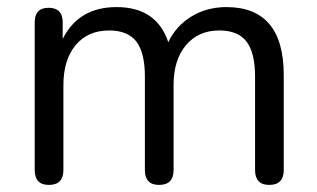

<svg xmlns="http://www.w3.org/2000/svg" viewBox="-20 -515 896 542"><path d="M118 7Q78 7 78 -35V-452Q78 -493 117 -493Q157 -493 157 -452V-405Q202 -495 309 -495Q422 -495 455 -396Q477 -442 520.5 -468.5Q564 -495 619 -495Q781 -495 781 -303V-35Q781 7 740 7Q700 7 700 -35V-299Q700 -366 676 -397.5Q652 -429 599 -429Q540 -429 505 -387.5Q470 -346 470 -275V-35Q470 7 429 7Q389 7 389 -35V-299Q389 -366 365 -397.5Q341 -429 288 -429Q228 -429 193.5 -387.5Q159 -346 159 -275V-35Q159 7 118 7Z"/></svg>

Font: Nunito
Style: Regular
Weight: 400
Designer: Vernon Adams
Foundry: Vernon Adams
Version: Version 3.602